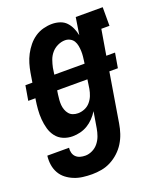

<svg xmlns="http://www.w3.org/2000/svg" viewBox="-144 -627 783 930"><g transform="rotate(-20 247.5 -162.5)"><path d="M170 213Q146 213 122.5 210Q99 207 78 198.5Q57 190 39.5 176.5Q22 163 11 143.5Q0 124 -3.5 101Q-7 78 -4 54H108Q106 67 109.5 80Q113 93 122 101.5Q131 110 143.5 113.5Q156 117 170 117Q188 117 206.5 108Q225 99 237.5 83Q250 67 256.5 48.5Q263 30 266 12L280 -72Q269 -54 254 -38.5Q239 -23 221.5 -12.5Q204 -2 184 3Q164 8 144 8Q119 8 96.5 -1.5Q74 -11 59.5 -30Q45 -49 38.5 -72.5Q32 -96 30 -121Q28 -146 30 -171.5Q32 -197 36 -222L37 -227H0L13 -303H49L57 -352Q61 -375 67.5 -397Q74 -419 85 -440Q96 -461 111.5 -480Q127 -499 147 -512.5Q167 -526 190 -532Q213 -538 235 -538Q256 -538 275.5 -531.5Q295 -525 308 -511Q321 -497 329 -479Q337 -461 341 -441L355 -530H494V-434H452L430 -303H475L462 -227H418L376 27Q372 52 364 76Q356 100 342.5 122Q329 144 309.5 162Q290 180 267 192Q244 204 219 208.5Q194 213 170 213ZM162 -303H318L319 -310Q321 -324 322.5 -338Q324 -352 323.5 -366Q323 -380 320.5 -393.5Q318 -407 311.5 -418Q305 -429 293 -435.5Q281 -442 267 -442Q248 -442 229 -433Q210 -424 197 -408.5Q184 -393 177.5 -374.5Q171 -356 167 -337ZM207 -88Q224 -88 241 -95Q258 -102 270 -116Q282 -130 288.5 -146.5Q295 -163 298 -180L305 -227H149L146 -207Q144 -193 143 -179.5Q142 -166 143 -153.5Q144 -141 148.5 -128.5Q153 -116 161 -106.5Q169 -97 181 -92.5Q193 -88 207 -88Z"/></g></svg>

Font: Iosevka Slab Oblique
Style: Bold
Weight: 700
Italic angle: -9°
Monospace: yes
Designer: Belleve Invis
Foundry: Belleve Invis
Version: Version 11.1.1; ttfautohint (v1.8.3)